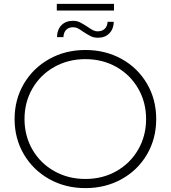

<svg xmlns="http://www.w3.org/2000/svg" viewBox="-20 -962 878 987"><path d="M419 5Q316 5 233 -41.5Q150 -88 102.5 -169Q55 -250 55 -350Q55 -450 102.5 -531Q150 -612 233 -658.5Q316 -705 419 -705Q522 -705 605 -659Q688 -613 735.5 -532Q783 -451 783 -350Q783 -249 735.5 -168Q688 -87 605 -41Q522 5 419 5ZM419 -42Q507 -42 578 -82Q649 -122 690 -192.5Q731 -263 731 -350Q731 -437 690 -507.5Q649 -578 578 -618Q507 -658 419 -658Q331 -658 259.5 -618Q188 -578 147 -507.5Q106 -437 106 -350Q106 -263 147 -192.5Q188 -122 259.5 -82Q331 -42 419 -42ZM484 -768Q463 -768 447.5 -775.5Q432 -783 409 -798Q392 -810 380.5 -816Q369 -822 356 -822Q333 -822 320 -808.5Q307 -795 306 -771H273Q274 -810 296 -832.5Q318 -855 355 -855Q375 -855 390.5 -847.5Q406 -840 429 -825Q446 -813 457.5 -807Q469 -801 482 -801Q505 -801 518.5 -814Q532 -827 533 -850H565Q564 -813 542 -790.5Q520 -768 484 -768ZM272 -942H566V-908H272Z"/></svg>

Font: Hilab Light
Style: Regular
Weight: 300
Designer: Cristianderson Lima
Foundry: Cristianderson
Version: Version 1.0